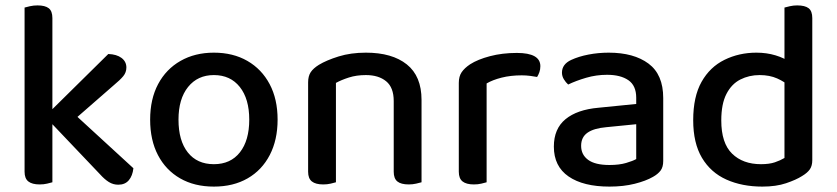

<svg xmlns="http://www.w3.org/2000/svg" viewBox="-20 -677 3099 711"><path d="M222 -205 154 -253 381 -477Q412 -476 430 -462.5Q448 -449 448 -427Q448 -409 436.5 -395Q425 -381 402 -362ZM154 -238 231 -277 474 -54Q471 -26 457 -9.5Q443 7 418 7Q399 7 383 -3Q367 -13 350 -32ZM71 -267 174 -258V-2Q167 0 154.5 3Q142 6 127 6Q99 6 85 -5Q71 -16 71 -41ZM174 -207 71 -216V-649Q78 -651 91 -654Q104 -657 119 -657Q147 -657 160.5 -646.5Q174 -636 174 -610Z M1008 -234Q1008 -159 979 -103Q950 -47 897 -16.5Q844 14 772 14Q700 14 647 -16.5Q594 -47 565 -102.5Q536 -158 536 -234Q536 -310 565.5 -365.5Q595 -421 648.5 -451.5Q702 -482 772 -482Q843 -482 896 -451.5Q949 -421 978.5 -365.5Q1008 -310 1008 -234ZM772 -399Q712 -399 676.5 -355Q641 -311 641 -234Q641 -156 675.5 -112.5Q710 -69 772 -69Q834 -69 868.5 -113Q903 -157 903 -234Q903 -311 868 -355Q833 -399 772 -399Z M1541 -307V-208H1438V-303Q1438 -353 1410 -376Q1382 -399 1335 -399Q1300 -399 1272 -390Q1244 -381 1224 -370V-208H1121V-372Q1121 -395 1130.5 -409.5Q1140 -424 1161 -437Q1189 -454 1234 -468Q1279 -482 1335 -482Q1432 -482 1486.5 -438.5Q1541 -395 1541 -307ZM1121 -260H1224V-2Q1217 0 1204.5 3Q1192 6 1177 6Q1149 6 1135 -5Q1121 -16 1121 -41ZM1438 -260H1541V-2Q1534 0 1521 3Q1508 6 1494 6Q1465 6 1451.5 -5Q1438 -16 1438 -41Z M1782 -368V-221H1679V-370Q1679 -394 1689.5 -409.5Q1700 -425 1721 -439Q1749 -457 1794.5 -469Q1840 -481 1894 -481Q1981 -481 1981 -432Q1981 -420 1977.5 -410Q1974 -400 1969 -392Q1959 -394 1943.5 -396Q1928 -398 1912 -398Q1871 -398 1837.5 -389.5Q1804 -381 1782 -368ZM1679 -264 1782 -255V-2Q1775 0 1762.5 3Q1750 6 1735 6Q1707 6 1693 -5Q1679 -16 1679 -41Z M2237 -66Q2273 -66 2298.5 -73.5Q2324 -81 2336 -88V-217L2225 -206Q2179 -202 2155.5 -185.5Q2132 -169 2132 -137Q2132 -104 2158 -85Q2184 -66 2237 -66ZM2234 -482Q2327 -482 2381.5 -441.5Q2436 -401 2436 -314V-81Q2436 -58 2426 -45Q2416 -32 2398 -22Q2372 -7 2330.5 3.5Q2289 14 2237 14Q2140 14 2085.5 -23.5Q2031 -61 2031 -134Q2031 -200 2074 -235.5Q2117 -271 2196 -278L2336 -292V-315Q2336 -360 2307 -380Q2278 -400 2228 -400Q2188 -400 2150.5 -389Q2113 -378 2084 -364Q2075 -372 2068 -383.5Q2061 -395 2061 -408Q2061 -439 2095 -455Q2123 -468 2159.5 -475Q2196 -482 2234 -482Z M2885 -92V-417H2988V-84Q2988 -63 2979 -50Q2970 -37 2950 -25Q2928 -11 2891 1.5Q2854 14 2803 14Q2728 14 2670 -12Q2612 -38 2579.5 -92.5Q2547 -147 2547 -232Q2547 -319 2578 -374Q2609 -429 2663 -455.5Q2717 -482 2781 -482Q2819 -482 2852 -472Q2885 -462 2904 -447V-357Q2886 -374 2858 -386.5Q2830 -399 2793 -399Q2754 -399 2721.5 -382.5Q2689 -366 2670 -329Q2651 -292 2651 -231Q2651 -147 2691 -108Q2731 -69 2798 -69Q2829 -69 2849.5 -76Q2870 -83 2885 -92ZM2988 -394H2885V-649Q2892 -651 2905 -654Q2918 -657 2932 -657Q2961 -657 2974.5 -646.5Q2988 -636 2988 -610Z"/></svg>

Font: Baloo Bhaijaan 2 Medium
Style: Regular
Weight: 500
Designer: Sanskriti Dholi, Noopur Datye and Ek Type
Foundry: Ek Type
Version: Version 1.701